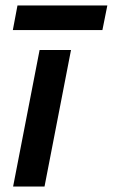

<svg xmlns="http://www.w3.org/2000/svg" viewBox="-20 -683 413 703"><path d="M240 -500 143 0H28L125 -500ZM373 -663 355 -573H27L44 -663Z"/></svg>

Font: MedMera Sans Semibold
Style: Italic
Weight: 600
Italic angle: -11°
Designer: Kasper Nordkvist
Foundry: UNCUT.wtf
Version: Version 1.300